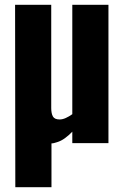

<svg xmlns="http://www.w3.org/2000/svg" viewBox="-20 -598 520 802"><path d="M44 184 43 -578H194V-147Q194 -124 201 -111.5Q208 -99 229 -99Q241 -99 254.5 -105Q268 -111 282 -121V-578H433V0H282V-48Q268 -33 251.5 -21Q235 -9 218 -4Q212 -2 206 -0.5Q200 1 195 1V184Z"/></svg>

Font: Oswald SemiBold
Style: Regular
Weight: 600
Designer: Vernon Adams
Foundry: Vernon Adams
Version: Version 4.100; ttfautohint (v1.8.1.43-b0c9)